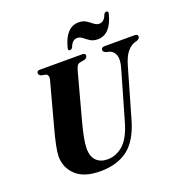

<svg xmlns="http://www.w3.org/2000/svg" viewBox="-156 -1030 1113 1176"><g transform="rotate(-20 400.0 -442.0)"><path d="M541.5 -220.5 633.5 -539.5Q648.5 -592.5 637.2 -622Q626 -651.5 596.5 -659L580 -662.5Q561.5 -670 561.5 -682.5Q561.5 -700 585.5 -700H780Q800 -700 800 -684.5Q800 -670 779.5 -662.5L764.5 -658.5Q737 -649 714.5 -621Q692 -593 676 -536.5L584 -217.5Q549 -95.5 479.8 -42Q410.5 11.5 298 11.5Q193.5 11.5 140.5 -38.2Q87.5 -88 88 -163Q88.5 -189.5 97.8 -233.5Q107 -277.5 116.5 -312.5L199 -619.5Q203.5 -634 199.8 -645Q196 -656 186.5 -659L156.5 -665Q141.5 -673 142 -684Q142 -700 162 -700H438Q458.5 -700 458.5 -685Q458 -679 453.8 -672.8Q449.5 -666.5 440 -663.5L407.5 -657.5Q395.5 -654.5 389.5 -644.8Q383.5 -635 377 -612.5L296.5 -314Q280.5 -254 273.5 -215.2Q266.5 -176.5 266 -150Q265.5 -95.5 292.5 -68.8Q319.5 -42 365 -42Q421.5 -42 467.5 -82.5Q513.5 -123 541.5 -220.5ZM560 -753.5Q531 -753.5 511.5 -766.2Q492 -779 476.2 -791.8Q460.5 -804.5 442 -804.5Q410.5 -804.5 394.5 -761.5Q388 -749.5 377 -749.5Q362 -749.5 368 -769Q399.5 -891.5 483.5 -891.5Q512.5 -891.5 532 -878.8Q551.5 -866 567.5 -853Q583.5 -840 601.5 -840Q633.5 -840 649 -883Q655 -895 666.5 -895Q681.5 -895 675.5 -875.5Q644 -753.5 560 -753.5Z"/></g></svg>

Font: Fraunces 72pt S000
Style: Bold Italic
Weight: 700
Italic angle: -16°
Version: Version 1.000; ttfautohint (v1.8.3)